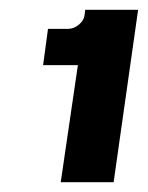

<svg xmlns="http://www.w3.org/2000/svg" viewBox="-20 -724 302 392"><path d="M104 -352 139 -591H68L78 -665H118Q131 -665 141.5 -674Q152 -683 153 -696L154 -704H262L212 -352Z"/></svg>

Font: Host Grotesk ExtraBold
Style: Italic
Weight: 800
Italic angle: -8°
Designer: Doğukan Karapınar
Foundry: Element Type
Version: Version 1.003; ttfautohint (v1.8.4.7-5d5b)